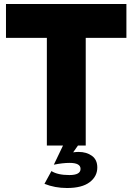

<svg xmlns="http://www.w3.org/2000/svg" viewBox="-20 -730 664 963"><path d="M203 192 238 128Q269 148 328 148Q384 148 384 117Q384 87 329 87Q295 87 250 96L296 0H215V-540H10V-710H614V-540H410V0H371L347 34Q363 32 374 32Q414 32 441 51.5Q468 71 468 110Q468 155 429.5 184Q391 213 316 213Q255 213 203 192Z"/></svg>

Font: Raleway
Style: Heavy
Weight: 900
Designer: Matt McInerney, Pablo Impallari, Rodrigo Fuenzalida
Foundry: Matt McInerney, Pablo Impallari, Rodrigo Fuenzalida
Version: Version 2.001